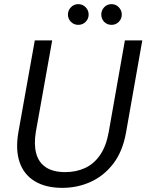

<svg xmlns="http://www.w3.org/2000/svg" viewBox="-20 -895 707 927"><path d="M281 12Q201 12 148 -20Q95 -52 74.5 -112.5Q54 -173 69 -258L148 -700H232L153 -258Q143 -197 155 -153.5Q167 -110 202 -87Q237 -64 295 -64Q348 -64 391 -84Q434 -104 463.5 -147Q493 -190 505 -258L583 -700H667L589 -258Q573 -165 527.5 -105.5Q482 -46 418 -17Q354 12 281 12ZM358 -775Q337 -775 322.5 -789.5Q308 -804 308 -825Q308 -845 322.5 -860Q337 -875 358 -875Q379 -875 393.5 -860Q408 -845 408 -825Q408 -804 393.5 -789.5Q379 -775 358 -775ZM519 -775Q497 -775 483 -789.5Q469 -804 469 -825Q469 -845 483 -860Q497 -875 519 -875Q539 -875 553.5 -860Q568 -845 568 -825Q568 -804 553.5 -789.5Q539 -775 519 -775Z"/></svg>

Font: DM Sans 18pt
Style: Italic
Weight: 400
Italic angle: -10°
Designer: Colophon Foundry, Jonny Pinhorn
Foundry: Colophon Foundry
Version: Version 4.004;gftools[0.9.30]